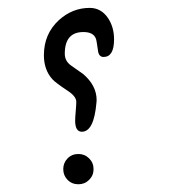

<svg xmlns="http://www.w3.org/2000/svg" viewBox="-20 -462 494 489"><path d="M225.6 -200.2Q219.2 -126.5 188.5 -126.5Q171.4 -126.5 171.4 -154.8Q171.4 -162.1 172.9 -179.2Q174.3 -195.8 174.3 -202.6Q174.3 -216.3 152.8 -230.5Q121.1 -251.5 113.3 -260.3Q91.8 -284.2 91.8 -321.3Q91.8 -376 130.4 -411.1Q164.6 -441.9 208.5 -441.9Q237.8 -441.9 255.4 -415.5Q270.5 -392.6 270.5 -361.8Q270.5 -316.9 243.7 -316.9Q231.4 -316.9 229.5 -333.5Q227.5 -347.2 226.3 -354.5Q225.1 -361.8 224.1 -363.8Q217.8 -380.4 192.4 -380.4Q145 -380.4 145 -325.2Q145 -306.6 160.6 -295.4L191.9 -273.4Q226.1 -244.1 226.1 -207Q226.1 -203.6 225.6 -200.2ZM179.7 -69.8Q195.8 -69.8 207 -58.6Q218.3 -47.4 218.3 -31.2Q218.3 -15.1 207 -3.9Q195.8 7.3 179.7 7.3Q163.1 7.3 152.1 -3.9Q141.1 -15.1 141.1 -31.2Q141.1 -47.4 152.1 -58.6Q163.1 -69.8 179.7 -69.8Z"/></svg>

Font: DimaRavanNevis
Style: regular
Weight: 400
Designer: R.Balvardi
Foundry: Dima Software Group
Version: Version 1.00;May 26, 2019;FontCreator 11.5.0.2427 64-bit